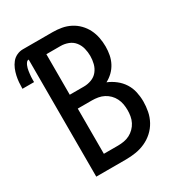

<svg xmlns="http://www.w3.org/2000/svg" viewBox="-213 -848 888 960"><g transform="rotate(-30 231.0 -367.5)"><path d="M62 0V-676Q54 -676 49 -669.5Q44 -663 41 -656Q38 -649 36 -641.5Q34 -634 33 -626.5Q32 -619 31 -611Q30 -603 29.5 -595.5Q29 -588 29 -580.5Q29 -573 29 -565H-38Q-38 -583 -36.5 -601.5Q-35 -620 -31 -638Q-27 -656 -20 -673Q-13 -690 -1.5 -704.5Q10 -719 27 -727Q44 -735 62 -735H234Q260 -735 285.5 -730.5Q311 -726 334.5 -714Q358 -702 376.5 -683Q395 -664 406.5 -641Q418 -618 423 -592Q428 -566 428 -540Q428 -516 423.5 -492.5Q419 -469 408 -448Q397 -427 380 -410.5Q363 -394 342 -383Q367 -373 389.5 -355.5Q412 -338 427 -314.5Q442 -291 448 -263.5Q454 -236 454 -208Q454 -180 448.5 -151.5Q443 -123 429 -97.5Q415 -72 393.5 -52.5Q372 -33 345.5 -21Q319 -9 290.5 -4.5Q262 0 234 0ZM152 -421H234Q256 -421 277.5 -429Q299 -437 313 -454.5Q327 -472 332.5 -494Q338 -516 338 -538Q338 -560 332.5 -582Q327 -604 313 -621.5Q299 -639 277.5 -647Q256 -655 234 -655H152ZM152 -80H234Q251 -80 268.5 -83Q286 -86 301.5 -94Q317 -102 329.5 -114.5Q342 -127 350 -142.5Q358 -158 361 -175.5Q364 -193 364 -210Q364 -228 361 -245Q358 -262 350 -278Q342 -294 329.5 -306.5Q317 -319 301.5 -327Q286 -335 268.5 -338Q251 -341 234 -341H152Z"/></g></svg>

Font: Iosevka SS10 Medium
Style: Regular
Weight: 500
Monospace: yes
Designer: Belleve Invis
Foundry: Belleve Invis
Version: Version 28.0.6; ttfautohint (v1.8.4)